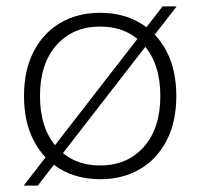

<svg xmlns="http://www.w3.org/2000/svg" viewBox="-20 -550 625 600"><path d="M293 -510Q363 -510 416.5 -479Q470 -448 500.5 -389.5Q531 -331 531 -250Q531 -169 500.5 -110.5Q470 -52 416.5 -21Q363 10 293 10Q223 10 169.5 -21Q116 -52 85.5 -110.5Q55 -169 55 -250Q55 -331 85.5 -389.5Q116 -448 169.5 -479Q223 -510 293 -510ZM293 -467Q208 -467 156.5 -409Q105 -351 105 -250Q105 -149 156.5 -91Q208 -33 293 -33Q378 -33 429.5 -91Q481 -149 481 -250Q481 -351 429.5 -409Q378 -467 293 -467ZM54 30 488 -530H532L98 30Z"/></svg>

Font: Work Sans Light
Style: Regular
Weight: 300
Designer: Wei Huang
Foundry: Wei Huang
Version: Version 2.012; ttfautohint (v1.8.3)